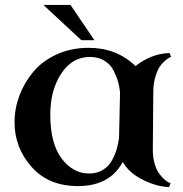

<svg xmlns="http://www.w3.org/2000/svg" viewBox="-20 -740 744 779"><path d="M340 -546Q453 -546 530 -472Q593 -522 668 -525L674 -509Q671 -508 666.5 -506Q662 -504 649.5 -493.5Q637 -483 628 -469.5Q619 -456 611 -430.5Q603 -405 602 -373Q600 -175 600 -133Q600 -101 607.5 -75.5Q615 -50 625.5 -36Q636 -22 646.5 -12.5Q657 -3 664 0L672 3L666 19Q614 17 558.5 -11Q503 -39 478 -83Q426 15 296 15Q177 15 108 -63Q39 -141 39 -244Q39 -299 58.5 -351.5Q78 -404 114.5 -448Q151 -492 209.5 -519Q268 -546 340 -546ZM342 -36Q374 -36 398 -51Q422 -66 435 -90.5Q448 -115 454 -136.5Q460 -158 463 -181L467 -366Q465 -386 459.5 -406.5Q454 -427 441.5 -452.5Q429 -478 404 -493.5Q379 -509 345 -509Q273 -509 228.5 -441.5Q184 -374 184 -275Q184 -158 230 -97Q276 -36 342 -36ZM156 -720H266L363 -577H310Z"/></svg>

Font: Uncial Antiqua
Style: Regular
Weight: 400
Designer: Astigmatic (AOETI)
Foundry: Astigmatic (AOETI)
Version: Version 1.000